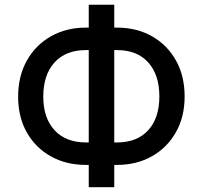

<svg xmlns="http://www.w3.org/2000/svg" viewBox="-20 -760 855 810"><path d="M342.3 -643.5H354.4V-740.1H462V-643.5H473.4Q556.5 -643.5 620.9 -607.1Q685.4 -570.7 722.1 -505.3Q758.9 -440 758.9 -353Q758.9 -267 722.1 -202.1Q685.4 -137.1 620.9 -100.7Q556.5 -64.3 473.4 -64.3H462V29.8H354.4V-64.3H342.3Q259.2 -64.3 194.6 -100.3Q130 -136.4 93.2 -201.2Q56.5 -266 56.5 -351.9Q56.5 -438.9 93.4 -504.6Q130.3 -570.3 195 -606.9Q259.6 -643.5 342.3 -643.5ZM342.3 -548.7Q257.1 -548.7 209.9 -496.4Q162.6 -444.2 162.6 -351.9Q162.6 -262.1 210.2 -210.6Q257.8 -159.1 342.3 -159.1H354.4V-548.7ZM462 -548.7V-159.1H473.7Q558.6 -159.1 605.5 -210.8Q652.3 -262.4 652.3 -353Q652.3 -444.2 605.5 -496.4Q558.6 -548.7 473.7 -548.7Z"/></svg>

Font: Inter UI Medium
Style: Regular
Weight: 500
Designer: Rasmus Andersson
Foundry: rsms
Version: 3.2;8d6f07862